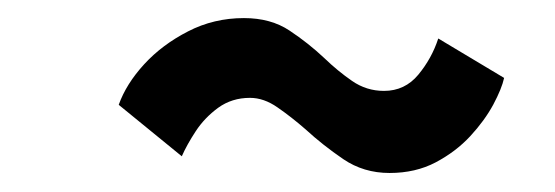

<svg xmlns="http://www.w3.org/2000/svg" viewBox="-20 -486 598 207"><path d="M108 -373Q116 -395.5 135.5 -416.8Q155 -438 182.8 -452.2Q210.5 -466.5 243 -466.5Q272 -466.5 292.2 -453Q312.5 -439.5 329.5 -423.5Q344 -409.5 359.5 -398.8Q375 -388 394 -388Q416.5 -388 431 -405.5Q445.5 -423 452.5 -444.5L523.5 -402Q521 -390.5 511.8 -373.2Q502.5 -356 487 -339.2Q471.5 -322.5 449.8 -311Q428 -299.5 400 -299.5Q372 -299.5 350 -314.5Q328 -329.5 309.5 -346.5Q294 -360 279.2 -370.2Q264.5 -380.5 249.5 -380.5Q230 -380.5 215.2 -369.8Q200.5 -359 191 -344.5Q181.5 -330 176 -317.5Z"/></svg>

Font: Grandstander Thin SemiBold
Style: Italic
Weight: 600
Italic angle: -15°
Version: Version 1.200